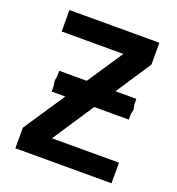

<svg xmlns="http://www.w3.org/2000/svg" viewBox="-132 -831 863 938"><g transform="rotate(20 300.0 -362.5)"><path d="M52 -107 195 -321H124V-349L119.5 -375L124 -400.5V-429H267L390.5 -613.5H69.5V-725H537V-611.5L416.5 -429H525V-400.5L530 -375L525 -349V-321H345L203.5 -107H552V0H52Z"/></g></svg>

Font: JuliaMono SemiBold
Style: Regular
Weight: 600
Monospace: yes
Designer: cormullion
Foundry: corm
Version: Version 0.055; ttfautohint (v1.8.4)